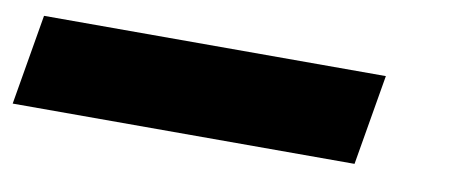

<svg xmlns="http://www.w3.org/2000/svg" viewBox="-32 -49 844 343"><g transform="rotate(10 389.5 123.0)"><path d="M-1 205.1 26.9 41H647L619.1 205.1Z"/></g></svg>

Font: Poppins
Style: Bold Italic
Weight: 700
Italic angle: -10°
Designer: Ninad Kale (Devanagari), Jonny Pinhorn (Latin)
Foundry: Indian Type Foundry
Version: Version 3.200;PS 1.000;hotconv 16.6.54;makeotf.lib2.5.65590